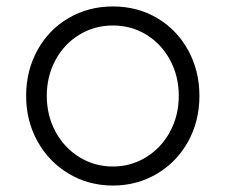

<svg xmlns="http://www.w3.org/2000/svg" viewBox="-20 -563 699 595"><path d="M61 -266Q61 -344 96 -407.5Q131 -471 192.5 -507Q254 -543 330 -543Q406 -543 467 -507Q528 -471 563 -407.5Q598 -344 598 -266Q598 -187 562.5 -123.5Q527 -60 465.5 -24Q404 12 330 12Q255 12 193.5 -24.5Q132 -61 96.5 -124.5Q61 -188 61 -266ZM330 -47Q386 -47 433 -76Q480 -105 507 -155Q534 -205 534 -266Q534 -327 507 -377Q480 -427 433.5 -455.5Q387 -484 330 -484Q273 -484 226 -455.5Q179 -427 152 -377Q125 -327 125 -266Q125 -205 152 -155Q179 -105 226 -76Q273 -47 330 -47Z"/></svg>

Font: Evergrow Sans
Style: Light
Weight: 300
Foundry: 10Web
Version: Version 1.000